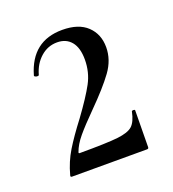

<svg xmlns="http://www.w3.org/2000/svg" viewBox="-74 -788 399 443"><g transform="rotate(-20 125.5 -566.0)"><path d="M93 -523Q123 -564 137 -590Q151 -616 151 -647Q151 -676 138.5 -691Q126 -706 104 -706Q81 -706 63.5 -690.5Q46 -675 39 -650Q39 -648 35 -648Q32 -648 29.5 -649.5Q27 -651 28 -653Q50 -729 125 -729Q165 -729 186 -709Q207 -689 207 -657Q207 -626 187 -598.5Q167 -571 128 -532Q100 -504 85 -486Q70 -468 64 -451Q63 -448 66 -448Q133 -448 159.5 -451Q186 -454 196.5 -463.5Q207 -473 212 -497Q212 -499 216 -499Q220 -499 220 -497L219 -407Q219 -403 215 -403H31Q26 -403 28 -408Q36 -438 51.5 -463.5Q67 -489 93 -523Z"/></g></svg>

Font: Cormorant Garamond Medium
Style: Regular
Weight: 500
Designer: Christian Thalmann (Catharsis Fonts)
Foundry: Catharsis Fonts
Version: Version 4.000